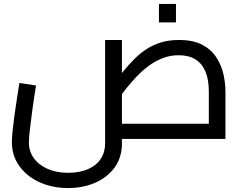

<svg xmlns="http://www.w3.org/2000/svg" viewBox="-20 -702 1234 970"><path d="M324 248Q244 248 179.5 218.5Q115 189 77.5 136.5Q40 84 40 17Q40 -4 43.5 -38.5Q47 -73 52.5 -115Q58 -157 65 -200.5Q72 -244 78 -283L162 -270Q151 -202 143 -143.5Q135 -85 130.5 -44Q126 -3 126 17Q126 62 150.5 96.5Q175 131 220 151Q265 171 324 171Q383 171 425 152.5Q467 134 489 100.5Q511 67 511 23V-500H596V23Q596 93 559.5 143.5Q523 194 461.5 221Q400 248 324 248ZM596 0V-77H1112L1035 -8V-239Q1035 -301 1017.5 -341.5Q1000 -382 966.5 -402.5Q933 -423 883 -423Q839 -423 801 -408Q763 -393 731 -369Q699 -345 671.5 -316.5Q644 -288 621 -259Q598 -230 580 -206L553 -281Q580 -314 606.5 -346Q633 -378 661 -406Q689 -434 722 -455Q755 -476 794.5 -488Q834 -500 884 -500Q955 -500 1000.5 -476.5Q1046 -453 1072 -413.5Q1098 -374 1108.5 -328.5Q1119 -283 1119 -239V0ZM783 -589V-682H869V-589Z"/></svg>

Font: Cairo Play Medium
Style: Regular
Weight: 500
Version: Version 3.119